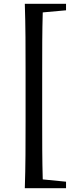

<svg xmlns="http://www.w3.org/2000/svg" viewBox="-20 -810 400 1006"><path d="M157 176H326V142L204 130C201 29 201 -74 201 -175V-440C201 -543 201 -645 204 -745L326 -756V-790H110C114 -674 114 -556 114 -440V-175C114 -57 114 62 110 176Z"/></svg>

Font: Noto Serif JP SemiBold
Style: Regular
Weight: 600
Designer: Ryoko NISHIZUKA 西塚涼子 (kana & ideographs); Frank Grießhammer (Latin, Greek & Cyrillic); Wenlong ZHANG 张文龙 (bopomofo); San
Foundry: Adobe
Version: Version 2.001;hotconv 1.1.0;makeotfexe 2.6.0